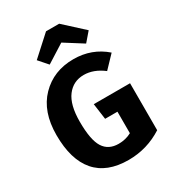

<svg xmlns="http://www.w3.org/2000/svg" viewBox="-226 -1073 1096 1214"><g transform="rotate(-30 322.5 -466.0)"><path d="M219 -755 162 -820 304 -949H400L541 -820L485 -755L352 -839ZM365 -710Q499 -710 596 -625L513 -538Q444 -591 372 -591Q295 -591 249 -530.5Q203 -470 203 -347Q203 -214 238 -158.5Q273 -103 347 -103Q399 -103 441 -126V-283H351L335 -399H600V-56Q486 17 351 17Q193 17 113 -75.5Q33 -168 33 -347Q33 -518 126.5 -614Q220 -710 365 -710Z"/></g></svg>

Font: Fira Sans
Style: Bold
Weight: 700
Designer: bBox Type GmbH & Carrois Corporate GbR & Edenspiekermann AG
Foundry: bBox Type GmbH & Carrois Corporate GbR & Edenspiekermann AG
Version: Version 4.301;PS 004.301;hotconv 1.0.88;makeotf.lib2.5.64775